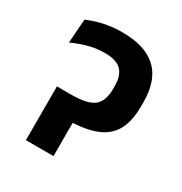

<svg xmlns="http://www.w3.org/2000/svg" viewBox="-155 -767 837 883"><g transform="rotate(30 263.5 -326.0)"><path d="M106 -285.5 123 -175.5H210.5Q309 -175.5 369.8 -197.8Q430.5 -220 458.8 -269.5Q487 -319 487 -399.5V-421Q487 -496.5 460.8 -547.8Q434.5 -599 380.2 -625.2Q326 -651.5 242 -651.5Q191.5 -651.5 145.8 -641.5Q100 -631.5 62 -614.5L53 -487.5Q92.5 -506 134 -517.5Q175.5 -529 221 -529Q282.5 -529 309 -502.2Q335.5 -475.5 335.5 -419V-403.5Q335.5 -340 302.2 -312.8Q269 -285.5 182.5 -285.5ZM252.5 -260 106 -285.5V0H252.5Z"/></g></svg>

Font: Anek Devanagari
Style: Bold
Weight: 700
Designer: Kailash Malviya (Devanagari) & Yesha Goshar (Latin)
Foundry: Ek Type
Version: Version 1.003